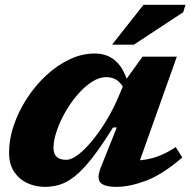

<svg xmlns="http://www.w3.org/2000/svg" viewBox="-20 -750 778 784"><path d="M392.5 -68.5 457 -229.5H441.5Q393 -151.5 355.2 -103.5Q317.5 -55.5 285.5 -30.2Q253.5 -5 224 4Q194.5 13 163.5 13Q125 13 91.8 -2.2Q58.5 -17.5 37.8 -48.5Q17 -79.5 17 -127Q17 -181.5 36.2 -238.2Q55.5 -295 89.5 -347.5Q123.5 -400 168 -441.5Q212.5 -483 263.2 -507.2Q314 -531.5 366.5 -531.5Q461.5 -531.5 497 -428.5L562 -518.5H702L551.5 -95.5Q588 -98.5 622.8 -110.8Q657.5 -123 697.5 -149.5L724.5 -107Q641.5 -36 574.8 -11.5Q508 13 456 13Q405 13 389.5 -5Q374 -23 392.5 -68.5ZM198.5 -146Q198.5 -97.5 250 -97.5Q273.5 -97.5 303 -121.2Q332.5 -145 363 -183.5Q393.5 -222 420 -267.5Q446.5 -313 464.5 -356.5L481.5 -396.5Q467 -419 450.2 -427Q433.5 -435 413.5 -435Q384.5 -435 354 -415Q323.5 -395 295.8 -362.5Q268 -330 246 -291.2Q224 -252.5 211.2 -214.2Q198.5 -176 198.5 -146ZM437.5 -567.5 566 -730.5H737.5L728 -700L526.5 -567.5Z"/></svg>

Font: Newsreader Caption
Style: Bold Italic
Weight: 700
Italic angle: -17°
Designer: Hugues Gentile
Foundry: Production Type
Version: Version 1.001